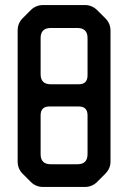

<svg xmlns="http://www.w3.org/2000/svg" viewBox="-20 -731 508 761"><path d="M102 -10Q122 10 151 10H316Q345 10 365 -10L397 -42Q418 -63 418 -91V-609Q418 -638 398 -658L366 -690Q345 -711 317 -711H152Q122 -711 102 -691L70 -659Q50 -639 50 -610V-91Q50 -62 70 -42ZM141 -437V-580Q141 -620 181 -620H287Q327 -620 327 -580V-432Q327 -397 292 -397H181Q141 -397 141 -437ZM141 -120V-274Q141 -309 176 -309H292Q327 -309 327 -274V-120Q327 -80 287 -80H181Q141 -80 141 -120Z"/></svg>

Font: WD-XL Lubrifont TC
Style: Regular
Weight: 400
Designer: [WD-XL Lubrifont] Copyright 2020-2022 (c) NightFurySL2001, Skr-ZERO; [ZCOOL QingKe HuangYou] Copyright 2018-2022 (c) The
Version: Version 2.001;hotconv 1.1.1;makeotfexe 2.6.0